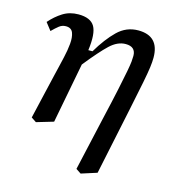

<svg xmlns="http://www.w3.org/2000/svg" viewBox="-106 -610 809 887"><g transform="rotate(15 298.5 -166.0)"><path d="M75 -4Q93 -82 105 -133Q117 -184 124.5 -216.5Q132 -249 137.5 -271Q143 -293 147 -312Q155 -346 158 -378Q161 -410 153 -431Q145 -452 119 -452Q101 -452 87 -441Q73 -430 55 -412L27 -448Q54 -479 86.5 -499.5Q119 -520 161 -520Q219 -520 238.5 -486.5Q258 -453 247 -372H267Q306 -438 348 -479Q390 -520 447 -520Q547 -520 547 -416Q547 -396 543.5 -369.5Q540 -343 530.5 -294.5Q521 -246 503 -160L435 164L360 188L336 172L392 -76Q415 -175 427.5 -234Q440 -293 446 -325Q452 -357 453.5 -372.5Q455 -388 455 -400Q455 -444 407 -444Q368 -444 331.5 -409.5Q295 -375 235 -300L180 -12L99 12Z"/></g></svg>

Font: Source Serif 4 Caption
Style: Italic
Weight: 400
Italic angle: -12°
Designer: Frank Grießhammer
Foundry: Adobe Systems Incorporated
Version: Version 4.004;hotconv 1.0.117;makeotfexe 2.5.65602